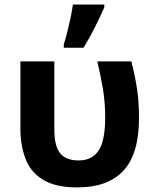

<svg xmlns="http://www.w3.org/2000/svg" viewBox="-20 -816 685 845"><path d="M320.8 8.8Q223.1 8.8 168.5 -25.4Q113.8 -59.6 91.8 -118.2Q69.8 -176.8 69.8 -249V-545.9H219.2V-244.1Q219.2 -172.9 244.9 -141.4Q270.5 -109.9 326.2 -109.9Q384.3 -109.9 413.6 -152.8Q442.9 -195.8 442.9 -299.8Q442.9 -364.7 433.3 -422.4Q423.8 -480 408.2 -545.9H558.1Q574.7 -481 583.3 -423.3Q591.8 -365.7 591.8 -295.9Q591.8 -138.7 523.2 -64.9Q454.6 8.8 320.8 8.8ZM260.7 -606V-621.1Q268.6 -644.5 276.4 -675.8Q284.2 -707 290.8 -738.8Q297.4 -770.5 300.8 -795.9H439V-784.2Q422.4 -745.1 399.4 -699.2Q376.5 -653.3 347.7 -606Z"/></svg>

Font: Open Sans
Style: Bold
Weight: 700
Designer: Monotype Design Team
Foundry: Monotype Imaging Inc.
Version: Version 3.000; ttfautohint (v1.8.4)